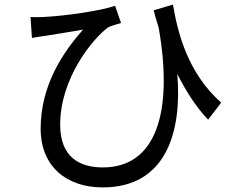

<svg xmlns="http://www.w3.org/2000/svg" viewBox="-20 -763 1040 836"><path d="M752 -441C790 -366 832 -299 886 -242L943 -316C795 -448 754 -622 733 -743L649 -718C656 -692 663 -666 671 -642C736 -271 658 -34 428 -34C326 -34 242 -79 242 -220C242 -425 387 -598 451 -644C465 -651 494 -659 507 -663L481 -738C422 -716 258 -693 169 -689C151 -688 127 -688 113 -689L119 -598C139 -601 159 -605 178 -607C214 -612 291 -626 342 -634C253 -535 157 -390 157 -203C157 -38 270 53 427 53C704 53 773 -189 752 -441Z"/></svg>

Font: Glow Sans SC Normal Book
Style: Regular
Weight: 500
Designer: Ryoko NISHIZUKA (kana, bopomofo & ideographs); Paul D. Hunt (Latin, Greek & Cyrillic); Sandoll Communications, Soo-young
Version: Version 0.93